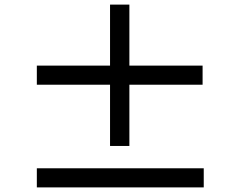

<svg xmlns="http://www.w3.org/2000/svg" viewBox="-20 -828 1040 834"><path d="M860 -543H542V-808H458V-543H140V-460H458V-194H542V-460H860ZM140 -97V-14H865V-97Z"/></svg>

Font: Noto Sans CJK KR Medium
Style: Regular
Weight: 500
Designer: Ryoko NISHIZUKA (kana & ideographs); Paul D. Hunt (Latin, Greek & Cyrillic); Wenlong ZHANG (bopomofo); Sandoll Communica
Foundry: Adobe Systems Incorporated
Version: Version 1.004;PS 1.004;hotconv 1.0.82;makeotf.lib2.5.63406